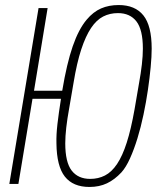

<svg xmlns="http://www.w3.org/2000/svg" viewBox="-20 -730 640 762"><path d="M335 12Q270 12 237.5 -29Q205 -70 204 -161Q203 -195 208 -238Q213 -281 222 -338H109L53 0H17L133 -698H169L115 -370H227Q245 -478 268.5 -546Q292 -614 324 -652Q350 -683 381 -696.5Q412 -710 451 -710Q516 -710 549 -669Q582 -628 582 -537Q582 -506 578 -463.5Q574 -421 567 -373Q560 -325 549.5 -275Q539 -225 525.5 -181Q512 -137 496 -101.5Q480 -66 462 -46Q435 -17 404.5 -2.5Q374 12 335 12ZM338 -20Q370 -20 396.5 -33.5Q423 -47 444.5 -79Q466 -111 483 -164Q500 -217 514 -296L532 -401Q539 -439 543 -474Q547 -509 547 -537Q547 -612 521.5 -645Q496 -678 448 -678Q416 -678 389.5 -664.5Q363 -651 341.5 -619Q320 -587 302.5 -534Q285 -481 272 -402L254 -297Q247 -259 243 -224Q239 -189 239 -161Q239 -86 264.5 -53Q290 -20 338 -20Z"/></svg>

Font: IBM Plex Mono ExtraLight
Style: Italic
Weight: 200
Italic angle: -9°
Monospace: yes
Designer: Mike Abbink, Paul van der Laan, Pieter van Rosmalen
Foundry: Bold Monday
Version: Version 2.3